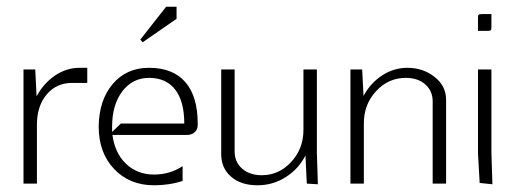

<svg xmlns="http://www.w3.org/2000/svg" viewBox="-20 -547 1534 572"><path d="M50 0V-340H85L89 -260Q110 -299 144 -322Q178 -345 217 -345H240V-300H195Q148 -300 119 -265.5Q90 -231 90 -175V0Z M405 -421 398 -429 475 -527H506V-491ZM274 -170Q275 -249 316 -297Q357 -345 424 -345Q495 -345 532 -302.5Q569 -260 569 -179V-175Q569 -161 560 -153Q551 -145 537 -145H315Q322 -91 355.5 -59Q389 -27 439 -27Q486 -27 524 -52V-8Q485 5 439 5Q366 5 320 -43.5Q274 -92 274 -170ZM314 -170V-154L340 -179H529Q529 -245 502 -280Q475 -315 424 -315Q375 -315 344.5 -275Q314 -235 314 -170Z M639 -340H679V-96Q679 -64 701.5 -44.5Q724 -25 760 -25Q811 -25 847.5 -64.5Q884 -104 884 -160V-340H924V-92L927 2L894 0L890 -84Q870 -44 831.5 -19.5Q793 5 747 5Q698 5 668.5 -20.5Q639 -46 639 -88Z M1024 -340H1059L1063 -261Q1083 -299 1118 -322Q1153 -345 1194 -345Q1240 -345 1274.5 -318Q1309 -291 1309 -250V0H1269V-245Q1269 -276 1247 -295.5Q1225 -315 1189 -315Q1137 -315 1100.5 -275.5Q1064 -236 1064 -180V0H1024Z M1404 -455V-494Q1404 -501 1406 -503Q1408 -505 1415 -505H1444V-466Q1444 -459 1442 -457Q1440 -455 1433 -455ZM1404 -340H1444V-92L1447 2L1409 -2L1404 -90Z"/></svg>

Font: Glametrix
Style: Light
Weight: 300
Designer: gluk
Foundry: gluk
Version: Version 0.40